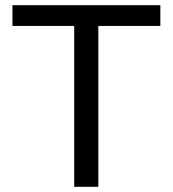

<svg xmlns="http://www.w3.org/2000/svg" viewBox="-20 -720 665 740"><path d="M28 -700V-620H266V0H359V-620H598V-700Z"/></svg>

Font: Gully
Style: Regular
Weight: 400
Designer: jaikishan Patel
Foundry: MagicType
Version: Version 1.000;Glyphs 3.2 (3242)